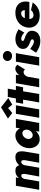

<svg xmlns="http://www.w3.org/2000/svg" viewBox="1468 -2262 816 3792"><g transform="rotate(-90 1876.0 -366.0)"><path d="M781 -298Q787 -346 780.5 -385Q774 -424 747 -447Q720 -470 665 -470Q616 -470 577 -449.5Q538 -429 510 -395Q501 -430 474 -450.5Q447 -471 394 -470Q348 -469 314 -450Q280 -431 257 -399L268 -460H103L24 0H189L239 -294Q247 -319 264.5 -338Q282 -357 305 -354Q331 -351 335 -328.5Q339 -306 337 -280L286 0H460L509 -289Q516 -315 534 -336Q552 -357 576 -354Q602 -351 606.5 -328.5Q611 -306 608 -280L558 0H731Z M1029 -230Q1034 -257 1050.5 -280.5Q1067 -304 1091.5 -318.5Q1116 -333 1143 -332Q1180 -331 1198 -300Q1216 -269 1210 -230Q1206 -202 1189 -178.5Q1172 -155 1148.5 -141Q1125 -127 1100 -128Q1061 -130 1042 -161Q1023 -192 1029 -230ZM848 -230Q840 -164 859.5 -109.5Q879 -55 921.5 -22.5Q964 10 1024 10Q1071 10 1111.5 -10.5Q1152 -31 1183 -66L1172 0H1344L1423 -460H1250L1236 -380Q1217 -421 1182.5 -445.5Q1148 -470 1095 -470Q1035 -470 982 -439Q929 -408 893 -353.5Q857 -299 848 -230Z M1638 -614 1706 -532 1837 -610 1653 -754 1430 -617 1541 -532ZM1524 -460 1446 0H1612L1692 -460Z M1856 -620 1828 -460H1749L1723 -318H1804L1749 0H1915L1969 -318H2049L2075 -460H1994L2021 -620Z M2400 -281 2493 -430Q2480 -447 2460.5 -459.5Q2441 -472 2415 -472Q2379 -472 2345 -449Q2311 -426 2285 -391L2297 -460H2128L2049 0H2217L2256 -226Q2266 -260 2292 -284.5Q2318 -309 2349 -308Q2366 -308 2378 -300Q2390 -292 2400 -281Z M2554 -460 2476 0H2642L2722 -460ZM2568 -626Q2568 -586 2597 -561Q2626 -536 2666 -536Q2707 -536 2736 -561Q2765 -586 2765 -626Q2765 -667 2736 -692Q2707 -717 2666 -717Q2626 -717 2597 -692Q2568 -667 2568 -626Z M2807 -178 2731 -62Q2782 -25 2841 -1Q2900 23 2970 22Q3050 21 3102.5 -16.5Q3155 -54 3164 -129Q3168 -168 3154 -195Q3140 -222 3114.5 -240.5Q3089 -259 3058 -271Q3038 -279 3014.5 -286.5Q2991 -294 2975.5 -304Q2960 -314 2963 -330Q2965 -341 2978 -347.5Q2991 -354 3008 -354Q3039 -354 3070 -336.5Q3101 -319 3129 -294L3195 -407Q3153 -433 3104 -451.5Q3055 -470 2998 -470Q2950 -470 2909 -454Q2868 -438 2840.5 -408.5Q2813 -379 2807 -337Q2802 -297 2816 -268.5Q2830 -240 2856.5 -221Q2883 -202 2915 -189Q2934 -182 2953 -175Q2972 -168 2984.5 -158Q2997 -148 2995 -132Q2994 -120 2982 -112.5Q2970 -105 2955 -104Q2925 -102 2888 -123Q2851 -144 2807 -178Z M3396 -194H3732Q3735 -206 3737 -217.5Q3739 -229 3740 -238Q3748 -309 3723.5 -361Q3699 -413 3647.5 -441.5Q3596 -470 3522 -470Q3417 -470 3341.5 -418.5Q3266 -367 3239 -280Q3235 -268 3232.5 -255.5Q3230 -243 3228 -230Q3219 -160 3246.5 -105.5Q3274 -51 3330 -20.5Q3386 10 3464 10Q3555 10 3618.5 -28.5Q3682 -67 3724 -128L3572 -162Q3554 -140 3528 -125.5Q3502 -111 3469 -112Q3434 -114 3416 -136.5Q3398 -159 3396 -194ZM3411 -284Q3423 -315 3448 -335.5Q3473 -356 3508 -356Q3541 -356 3556 -335Q3571 -314 3572 -284Z"/></g></svg>

Font: Jost* 800 Heavy Italic
Style: Italic
Weight: 800
Italic angle: -10°
Version: Version 3.200; ttfautohint (v0.97) -l 8 -r 50 -G 200 -x 14 -